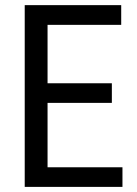

<svg xmlns="http://www.w3.org/2000/svg" viewBox="-20 -731 537 751"><path d="M417.5 -328.6H166V-76.7H459V0H76.7V-710.9H454.1V-633.8H166V-405.3H417.5Z"/></svg>

Font: RobotoCondensed-Regular
Style: Regular
Weight: 400
Designer: Google
Version: Version 2.001201; 2014